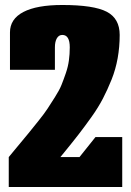

<svg xmlns="http://www.w3.org/2000/svg" viewBox="-20 -750 525 770"><path d="M20 -470.2V-620.1Q20 -673.8 73.7 -701.9Q127.4 -730 230 -730Q356 -730 408 -702.9Q460 -675.8 460 -609.9Q460 -562 451.9 -516.8Q443.8 -471.7 427.5 -430.9Q411.1 -390.1 392.6 -354.5Q374 -318.8 346.7 -280.5Q319.3 -242.2 295.9 -211.9Q272.5 -181.6 240.2 -142.1Q228 -127.4 222.2 -120.1H298.8L362.8 -200.2H470.2V0H15.1V-120.1Q26.4 -133.8 48.3 -160.2Q79.1 -197.3 94 -215.3Q108.9 -233.4 134 -264.9Q159.2 -296.4 171.1 -314.9Q183.1 -333.5 200.7 -361.1Q218.3 -388.7 226.6 -409.4Q234.9 -430.2 243.9 -456.3Q252.9 -482.4 256.3 -507.6Q259.8 -532.7 259.8 -560.1Q259.8 -609.9 230 -609.9Q215.8 -609.9 208 -596.4Q200.2 -583 200.2 -560.1V-470.2Z"/></svg>

Font: Mikodacs
Style: Regular
Weight: 400
Designer: gluk (gluksza@wp.pl)
Foundry: gluk (gluksza@wp.pl)
Version: Version 0.28